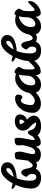

<svg xmlns="http://www.w3.org/2000/svg" viewBox="1392 -2176 794 3617"><g transform="rotate(-90 1788.5 -368.0)"><path d="M487 -69Q441 -69 414 -89Q373 9 244 9Q207 9 173.5 0Q140 -9 110 -29.5Q80 -50 62.5 -87.5Q45 -125 45 -176Q45 -319 114 -470Q82 -484 61 -500.5Q40 -517 40 -529Q40 -547 53 -547Q67 -547 99 -537Q131 -527 141 -525Q195 -624 262 -684.5Q329 -745 397 -745Q464 -745 501.5 -712Q539 -679 539 -628Q539 -584 514.5 -550Q490 -516 446 -496Q402 -476 351 -465Q300 -454 239 -450Q192 -334 192 -201Q192 -81 262 -81Q321 -81 321 -165Q321 -178 318 -189.5Q315 -201 307 -213.5Q299 -226 295.5 -231Q292 -236 278.5 -250.5Q265 -265 264 -266Q273 -299 297 -331.5Q321 -364 343 -364Q377 -364 396 -330Q415 -296 421 -256Q427 -216 441 -182Q455 -148 480 -148Q499 -148 517.5 -169.5Q536 -191 550 -212.5Q564 -234 572 -234Q583 -234 592.5 -218Q602 -202 602 -186Q602 -155 570 -112Q538 -69 487 -69ZM405 -647Q378 -647 338.5 -608.5Q299 -570 265 -507Q333 -519 381 -546Q429 -573 429 -612Q429 -647 405 -647Z M687 -486Q719 -486 729.5 -460.5Q740 -435 740 -389Q740 -351 716.5 -269Q693 -187 693 -138Q693 -102 738 -102Q764 -102 786.5 -126Q809 -150 823.5 -188.5Q838 -227 847 -263.5Q856 -300 861 -335Q858 -356 858 -422Q858 -489 962 -489Q986 -489 993.5 -473.5Q1001 -458 1001 -424Q1001 -368 979.5 -264Q958 -160 958 -129Q958 -112 969 -112Q991 -112 1050 -172.5Q1109 -233 1116 -233Q1130 -233 1130 -198Q1130 -131 1059.5 -64Q989 3 909 3Q845 3 836 -85Q786 5 691 5Q620 5 578.5 -25Q537 -55 537 -114Q537 -155 569 -216L598 -462Q628 -486 687 -486Z M1441 -394Q1441 -342 1413.5 -307Q1386 -272 1343 -258Q1368 -232 1381 -216.5Q1394 -201 1406.5 -177Q1419 -153 1419 -132Q1419 -65 1366 -28.5Q1313 8 1216 8Q1123 8 1076.5 -29Q1030 -66 1030 -119Q1030 -164 1054 -202Q1078 -240 1104 -240Q1121 -240 1129.5 -224Q1138 -208 1145 -185Q1152 -162 1164.5 -138.5Q1177 -115 1209.5 -99Q1242 -83 1293 -83Q1282 -116 1254.5 -148.5Q1227 -181 1201.5 -202.5Q1176 -224 1156 -257.5Q1136 -291 1136 -330Q1136 -401 1187.5 -443Q1239 -485 1309 -485Q1373 -485 1407 -460Q1441 -435 1441 -394ZM1257 -389Q1257 -349 1304 -299Q1344 -343 1344 -368Q1344 -399 1305 -399Z M1707 -371Q1665 -371 1641.5 -311Q1618 -251 1618 -176Q1618 -140 1646 -124.5Q1674 -109 1703 -109Q1730 -109 1760.5 -129Q1791 -149 1811.5 -172.5Q1832 -196 1851 -216Q1870 -236 1878 -236Q1896 -236 1896 -198Q1896 -173 1880 -140Q1864 -107 1834 -73.5Q1804 -40 1752 -17Q1700 6 1638 6Q1570 6 1520.5 -34Q1471 -74 1471 -150Q1471 -289 1554.5 -384.5Q1638 -480 1745 -480Q1814 -480 1814 -419Q1814 -385 1800 -363.5Q1786 -342 1765 -342Q1752 -342 1735.5 -356.5Q1719 -371 1707 -371Z M2176 -472Q2197 -467 2206 -462Q2220 -491 2240 -491Q2270 -491 2303 -459.5Q2336 -428 2336 -403Q2319 -365 2295 -324Q2287 -281 2287 -194Q2287 -112 2308 -112Q2326 -112 2360 -143Q2394 -174 2423.5 -205Q2453 -236 2460 -236Q2478 -236 2478 -198Q2478 -132 2402 -64.5Q2326 3 2248 3Q2196 3 2177 -90Q2117 8 1998 8Q1928 8 1884.5 -35Q1841 -78 1841 -150Q1841 -281 1915 -371Q1954 -417 2006 -447.5Q2058 -478 2116 -478Q2144 -478 2176 -472ZM2045 -99Q2083 -99 2117.5 -128.5Q2152 -158 2169 -218Q2172 -337 2189 -410Q2108 -395 2048 -333Q1988 -271 1988 -176Q1988 -99 2045 -99Z M2885 -69Q2839 -69 2812 -89Q2771 9 2642 9Q2605 9 2571.5 0Q2538 -9 2508 -29.5Q2478 -50 2460.5 -87.5Q2443 -125 2443 -176Q2443 -319 2512 -470Q2480 -484 2459 -500.5Q2438 -517 2438 -529Q2438 -547 2451 -547Q2465 -547 2497 -537Q2529 -527 2539 -525Q2593 -624 2660 -684.5Q2727 -745 2795 -745Q2862 -745 2899.5 -712Q2937 -679 2937 -628Q2937 -584 2912.5 -550Q2888 -516 2844 -496Q2800 -476 2749 -465Q2698 -454 2637 -450Q2590 -334 2590 -201Q2590 -81 2660 -81Q2719 -81 2719 -165Q2719 -178 2716 -189.5Q2713 -201 2705 -213.5Q2697 -226 2693.5 -231Q2690 -236 2676.5 -250.5Q2663 -265 2662 -266Q2671 -299 2695 -331.5Q2719 -364 2741 -364Q2775 -364 2794 -330Q2813 -296 2819 -256Q2825 -216 2839 -182Q2853 -148 2878 -148Q2897 -148 2915.5 -169.5Q2934 -191 2948 -212.5Q2962 -234 2970 -234Q2981 -234 2990.5 -218Q3000 -202 3000 -186Q3000 -155 2968 -112Q2936 -69 2885 -69ZM2803 -647Q2776 -647 2736.5 -608.5Q2697 -570 2663 -507Q2731 -519 2779 -546Q2827 -573 2827 -612Q2827 -647 2803 -647Z M3275 -472Q3296 -467 3305 -462Q3319 -491 3339 -491Q3369 -491 3402 -459.5Q3435 -428 3435 -403Q3418 -365 3394 -324Q3386 -281 3386 -194Q3386 -112 3407 -112Q3425 -112 3459 -143Q3493 -174 3522.5 -205Q3552 -236 3559 -236Q3577 -236 3577 -198Q3577 -132 3501 -64.5Q3425 3 3347 3Q3295 3 3276 -90Q3216 8 3097 8Q3027 8 2983.5 -35Q2940 -78 2940 -150Q2940 -281 3014 -371Q3053 -417 3105 -447.5Q3157 -478 3215 -478Q3243 -478 3275 -472ZM3144 -99Q3182 -99 3216.5 -128.5Q3251 -158 3268 -218Q3271 -337 3288 -410Q3207 -395 3147 -333Q3087 -271 3087 -176Q3087 -99 3144 -99Z"/></g></svg>

Font: LeckerliOne
Style: Regular
Weight: 400
Designer: Gesine Todt
Foundry: Gesine Todt
Version: Version 1.000